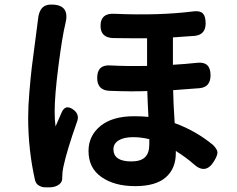

<svg xmlns="http://www.w3.org/2000/svg" viewBox="-20 -787 1040 842"><path d="M103.5 -272.5Q103.5 -319.3 108.9 -384.3Q114.3 -449.2 119.6 -493.2Q125 -537.1 134.8 -609.9Q144.5 -682.6 146.5 -700.2Q149.4 -736.3 165.5 -752.9Q181.6 -769.5 215.8 -766.6Q287.1 -761.7 266.6 -682.6Q252.9 -627 236.3 -498Q219.7 -369.1 219.7 -297.9Q219.7 -258.8 223.6 -232.4Q227.5 -242.2 250 -293Q266.6 -333 303.7 -304.7Q329.1 -284.2 318.4 -254.9Q272.5 -125 257.8 -54.7Q252.9 -32.2 252.9 -9.8V-7.8Q253.9 10.7 239.7 21.5Q225.6 32.2 205.1 34.2Q185.5 35.2 173.3 34.2Q161.1 33.2 149.4 25.9Q137.7 18.6 133.8 3.9Q103.5 -128.9 103.5 -272.5ZM555.7 -79.1Q596.7 -79.1 615.7 -97.2Q634.8 -115.2 634.8 -154.3V-176.8Q597.7 -185.5 564.5 -185.5Q523.4 -185.5 500.5 -171.4Q477.5 -157.2 477.5 -132.8Q477.5 -79.1 555.7 -79.1ZM480.5 -726.6Q676.8 -717.8 830.1 -737.3Q858.4 -740.2 870.1 -727.5Q881.8 -714.8 881.8 -684.6Q881.8 -635.7 835.9 -629.9Q801.8 -627 738.3 -623V-502.9Q791 -505.9 845.7 -511.7Q903.3 -517.6 903.3 -457Q903.3 -405.3 856.4 -400.4Q759.8 -392.6 739.3 -391.6Q740.2 -333 746.1 -247.1Q837.9 -213.9 914.1 -151.4Q933.6 -131.8 933.6 -118.2Q933.6 -104.5 918 -79.1Q880.9 -18.6 827.1 -69.3Q795.9 -96.7 751 -125V-115.2Q751 -47.9 707 -9.3Q663.1 29.3 572.3 29.3Q482.4 29.3 425.3 -10.3Q368.2 -49.8 368.2 -125Q368.2 -191.4 420.4 -234.4Q472.7 -277.3 568.4 -277.3Q601.6 -277.3 630.9 -274.4Q627 -347.7 626 -387.7Q558.6 -384.8 460.9 -388.7Q406.2 -390.6 406.2 -445.3Q406.2 -504.9 465.8 -500Q535.2 -496.1 625 -498V-619.1Q526.4 -619.1 475.6 -620.1Q420.9 -622.1 420.9 -673.8Q420.9 -729.5 480.5 -726.6Z"/></svg>

Font: GenSenMaruGothic TW TTF Bold
Style: Regular
Weight: 700
Version: Version 1.301